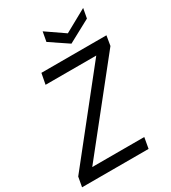

<svg xmlns="http://www.w3.org/2000/svg" viewBox="-216 -1016 1001 1125"><g transform="rotate(-30 284.5 -453.5)"><path d="M0 0 12 -66 458 -627H115L129 -700H569L558 -634L111 -73H463L450 0ZM531 -907 519 -842 367 -760 245 -842 257 -907 379 -823Z"/></g></svg>

Font: DM Sans 17pt
Style: Italic
Weight: 400
Italic angle: -10°
Version: Version 4.004;gftools[0.9.30]